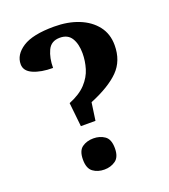

<svg xmlns="http://www.w3.org/2000/svg" viewBox="-134 -822 818 927"><g transform="rotate(-20 275.0 -358.0)"><path d="M195 -351Q252 -374 282.5 -407Q313 -440 324.5 -478.5Q336 -517 336 -556Q336 -604 317.5 -634Q299 -664 258 -664Q213 -664 195.5 -626.5Q178 -589 178 -538Q117 -538 77 -555.5Q37 -573 37 -608Q37 -657 88.5 -690.5Q140 -724 250 -724Q321 -724 376 -702Q431 -680 463 -639Q495 -598 495 -540Q495 -460 445.5 -410Q396 -360 296 -319L283 -228H208ZM244 8Q210 8 186 -9.5Q162 -27 162 -72Q162 -118 186 -135Q210 -152 244 -152Q277 -152 301.5 -135Q326 -118 326 -72Q326 -27 301.5 -9.5Q277 8 244 8Z"/></g></svg>

Font: Noto Serif
Style: Bold
Weight: 700
Designer: Monotype Design Team
Foundry: Monotype Imaging Inc.
Version: Version 2.014